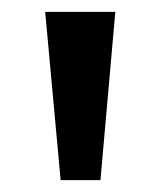

<svg xmlns="http://www.w3.org/2000/svg" viewBox="-20 -725 271 323"><path d="M82 -422 56 -705H174L149 -422Z"/></svg>

Font: wassup Sans
Style: Medium
Weight: 600
Version: Version 2.001